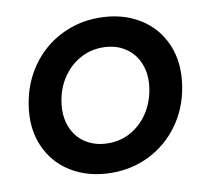

<svg xmlns="http://www.w3.org/2000/svg" viewBox="-80 -798 952 897"><g transform="rotate(-10 396.0 -350.0)"><path d="M52.6 -372.8Q69.1 -472.4 124.2 -549.6Q179.4 -626.8 262.7 -669.4Q346.1 -712 443.8 -712Q552.9 -712 634.7 -662.8Q716.5 -613.7 753.9 -525.6Q791.4 -437.6 772.7 -325.8Q756.4 -226.8 701.3 -150Q646.1 -73.2 563.1 -30.6Q480.1 12 382.9 12Q273.1 12 191.1 -37Q109 -86.1 71.4 -173.9Q33.8 -261.7 52.6 -372.8ZM619.4 -339.6Q630.8 -406.3 610.8 -459.3Q590.8 -512.3 545.4 -542.3Q499.9 -572.4 437.8 -572.4Q380.2 -572.4 331.3 -545.5Q282.3 -518.7 249.1 -470Q215.8 -421.3 205.8 -359Q194.7 -292.2 214.8 -239.3Q234.9 -186.3 280.6 -156.6Q326.2 -126.9 389.3 -126.9Q446.6 -126.9 494.9 -153.8Q543.2 -180.6 575.9 -228.9Q608.7 -277.3 619.4 -339.6Z"/></g></svg>

Font: Oak Sans Light Italic
Style: Regular
Weight: 400
Italic angle: -9.5°
Foundry: Erik Kennedy, Walven
Version: Version 1.000;Glyphs 3.1.2 (3151)